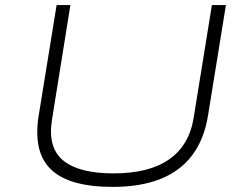

<svg xmlns="http://www.w3.org/2000/svg" viewBox="-20 -725 961 753"><path d="M422 8Q337 8 276.5 -9Q216 -26 180.5 -60Q145 -94 133 -144.5Q121 -195 130 -261L202 -705H256L184 -256Q166 -147 227.5 -96Q289 -45 426 -45Q565 -45 644 -100.5Q723 -156 740 -266L811 -705H866L796 -273Q781 -179 734 -116.5Q687 -54 609 -23Q531 8 422 8Z"/></svg>

Font: Nunito Sans 7pt Expanded ExtraLight
Style: Italic
Weight: 250
Width: 7
Italic angle: -9°
Designer: Vernon Adams
Foundry: Vernon Adams
Version: Version 3.101;gftools[0.9.27]